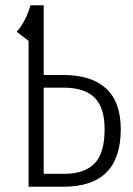

<svg xmlns="http://www.w3.org/2000/svg" viewBox="-20 -705 504 725"><path d="M219.2 -421.9Q324.7 -421.9 380.4 -371.1Q436 -320.3 436 -216.8Q436 0 220.2 0H87.9V-550.8L43 -585Q77.1 -623.5 95.2 -685.1H145V-421.9ZM224.1 -48.8Q298.8 -48.8 336.9 -87.6Q375 -126.5 375 -216.8Q375 -299.3 336.9 -336.7Q298.8 -374 220.2 -374H145V-48.8Z"/></svg>

Font: Fira Sans Compressed Light
Style: Regular
Weight: 300
Width: 1
Designer: Carrois Corporate & Edenspiekermann AG
Foundry: Carrois Corporate GbR & Edenspiekermann AG
Version: Version 4.203;PS 004.203;hotconv 1.0.88;makeotf.lib2.5.64775